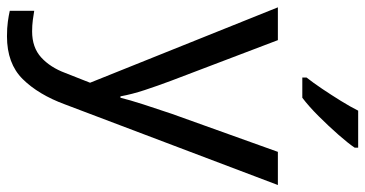

<svg xmlns="http://www.w3.org/2000/svg" viewBox="-268 -538 1046 550"><g transform="rotate(90 255.0 -263.0)"><path d="M1 -536H95L211 -231Q226 -191 238 -154.5Q250 -118 256 -85H260Q266 -110 279 -150.5Q292 -191 306 -232L415 -536H510L279 74Q251 150 206.5 195Q162 240 84 240Q60 240 42 237.5Q24 235 11 232V162Q22 164 37.5 166Q53 168 70 168Q116 168 144.5 142Q173 116 189 73L217 2ZM403 -756Q391 -738 366 -709.5Q341 -681 312.5 -652.5Q284 -624 260 -606H202V-618Q217 -637 234.5 -663Q252 -689 269 -716.5Q286 -744 297 -766H403Z"/></g></svg>

Font: Noto Sans Carian
Style: Regular
Weight: 400
Designer: Monotype Design Team
Foundry: Monotype Imaging Inc.
Version: Version 2.002; ttfautohint (v1.8.4.7-5d5b)